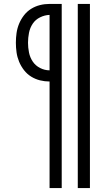

<svg xmlns="http://www.w3.org/2000/svg" viewBox="-20 -755 540 980"><path d="M377 205H439V-735H377ZM233 205H295V-735H233Q208 -735 184 -729Q160 -723 139 -710Q118 -697 102.5 -677Q87 -657 77.5 -634Q68 -611 64.5 -586.5Q61 -562 61 -537Q61 -512 64.5 -487.5Q68 -463 77.5 -440Q87 -417 102.5 -397Q118 -377 139 -364Q160 -351 184 -345Q208 -339 233 -339ZM233 -396Q208 -396 184.5 -408Q161 -420 147 -441Q133 -462 128 -487Q123 -512 123 -537Q123 -562 128 -587.5Q133 -613 147 -634Q161 -655 184.5 -666.5Q208 -678 233 -679Z"/></svg>

Font: Iosevka SS09 Light
Style: Regular
Weight: 300
Monospace: yes
Designer: Belleve Invis
Foundry: Belleve Invis
Version: Version 5.2.1; ttfautohint (v1.8.3)